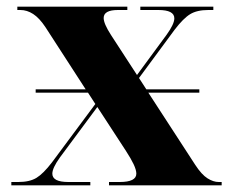

<svg xmlns="http://www.w3.org/2000/svg" viewBox="-20 -556 693 576"><path d="M14 0V-10H35Q69 -10 89.5 -22.5Q110 -35 136 -69L266 -244L244 -278H87V-288H237L116 -475Q98 -502 79.5 -514Q61 -526 41 -526H32V-536H362V-526H334Q291 -526 291 -502Q291 -485 313 -451L391 -331L480 -452Q503 -484 503 -501Q503 -526 455 -526H401V-536H620V-526H605Q571 -526 550.5 -513.5Q530 -501 504 -467L397 -322L419 -288H578V-278H425L566 -61Q585 -32 602.5 -21Q620 -10 636 -10H645V0H307V-10H339Q389 -10 389 -35Q389 -46 381 -63Q373 -80 358 -103L272 -235L160 -84Q137 -52 137 -35Q137 -10 185 -10H251V0Z"/></svg>

Font: Noto Serif Display SemiCondensed Black
Style: Regular
Weight: 900
Width: 4
Designer: Monotype Design Team
Foundry: Monotype Imaging Inc.
Version: Version 2.009